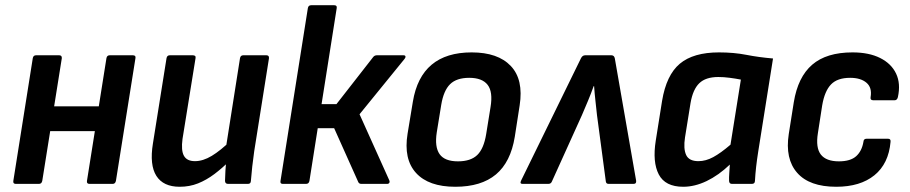

<svg xmlns="http://www.w3.org/2000/svg" viewBox="-20 -703 3477 734"><path d="M322.3 0Q310.5 0 312.5 -11.8L386.9 -480.5Q388.9 -491.7 399.4 -491.7H487.7Q500.2 -491.7 497.8 -480.5L423.2 -11.8Q420.8 0 410.7 0ZM40.4 0Q29 0 31 -11.8L105.3 -480.5Q107.3 -491.7 117.8 -491.7H206.2Q217 -491.7 216.3 -480.5L141.6 -11.8Q139.3 0 128.8 0ZM158.5 -201.7 173.1 -296.5H377.8L363.5 -201.7Z M666.8 11Q604.3 11 577.8 -30.6Q551.3 -72.3 564.6 -154.4L616.6 -480.5Q618.6 -491.7 629.1 -491.7H716.8Q729.9 -491.7 727.5 -480.5L677.7 -171.7Q671.8 -128 683.1 -107.5Q694.5 -86.9 725.4 -86.9Q756.1 -86.9 789.7 -107.2Q823.3 -127.5 864.4 -167.4L858.6 -89Q829.6 -60.2 799.5 -37.5Q769.4 -14.9 737 -1.9Q704.6 11 666.8 11ZM852 0Q840.9 0 840.2 -11.1Q840.5 -29.7 841.8 -50.6Q843.1 -71.6 845.8 -92.2L843.3 -136.2L897.5 -480.5Q899.5 -491.7 910 -491.7H998.4Q1009.5 -491.7 1008.2 -479.9L951.8 -124.6Q947.5 -94.8 944.3 -66Q941.1 -37.1 939.1 -11.1Q938.7 0 927.7 0Z M1522.1 -491.7Q1528.9 -491.7 1530 -487.6Q1531.1 -483.6 1526.8 -478.1L1354.5 -266.2L1468.3 -13.5Q1470.7 -8.4 1468.3 -4.2Q1466 0 1459.9 0H1361.7Q1352.6 0 1349.6 -7.1L1257.4 -213H1194.7L1162.9 -11.1Q1160.5 0 1150 0H1061.1Q1050.3 0 1052.3 -11.1L1156.9 -671.9Q1158.9 -683 1169.4 -683H1257.8Q1269.2 -683 1267.2 -671.9L1209.3 -304.9H1266.2L1406.4 -484.6Q1411.8 -491.7 1420.9 -491.7Z M1720.5 11Q1618.6 11 1570.5 -41.8Q1522.3 -94.7 1538.1 -191.8L1558.3 -314.1Q1589.3 -502.7 1783.1 -502.7Q1883.5 -502.7 1932.7 -450.8Q1982 -398.9 1966.6 -300.1L1948 -180.2Q1932.3 -83.3 1875.9 -36.1Q1819.5 11 1720.5 11ZM1730.7 -86.2Q1779.4 -86.2 1804.5 -110.4Q1829.5 -134.6 1838.5 -189.7L1855.3 -293.8Q1864.9 -351.8 1844.2 -378.6Q1823.5 -405.5 1773.7 -405.5Q1725.4 -405.5 1700.6 -381.1Q1675.8 -356.7 1666.8 -302.2L1649.7 -196.9Q1641.1 -141.5 1660.5 -113.8Q1680 -86.2 1730.7 -86.2Z M1977.6 0Q1965.9 0 1972.2 -12.8L2200.7 -479.7Q2206.3 -491.7 2217.1 -491.7H2317.3Q2328.1 -491.7 2330.4 -479.7L2411.8 -12.8Q2413.8 0 2401.7 0H2306.8Q2297.4 0 2296.1 -8.8L2262.3 -262.5Q2259.4 -290.7 2256.3 -317.7Q2253.2 -344.7 2251.2 -373.6H2249.5Q2239.2 -344.7 2228 -317.9Q2216.7 -291 2204.7 -262.9L2089.7 -8.8Q2086.1 0 2076.2 0Z M2591.9 11Q2523 11 2498.4 -36.2Q2473.9 -83.3 2486.9 -165.3L2511 -317Q2527.3 -416.1 2578.9 -459.4Q2630.6 -502.7 2728.6 -502.7Q2785.8 -502.7 2833.5 -493.3Q2881.1 -484 2935.2 -479.4L2878.8 -124.6Q2873.8 -92.9 2870.6 -65Q2867.5 -37.1 2866.1 -11.1Q2865.7 0 2854 0H2778.3Q2767.9 0 2767.2 -11.1Q2766.8 -25.4 2768 -41.6Q2769.1 -57.9 2770.1 -73.8Q2726.9 -32.6 2681.4 -10.8Q2635.9 11 2591.9 11ZM2650 -86.9Q2678 -86.9 2706.5 -102.3Q2735.1 -117.7 2772.6 -149.9L2812.3 -398.7Q2792.3 -402.7 2769.5 -405.6Q2746.7 -408.6 2726.1 -408.6Q2677.9 -408.6 2653.4 -384.9Q2628.8 -361.2 2619.9 -309.2L2598.7 -177.5Q2592.1 -134.5 2603 -110.7Q2613.9 -86.9 2650 -86.9Z M3176.9 11Q3074.3 11 3027.5 -42.4Q2980.7 -95.7 2995.4 -190.7L3014.6 -312.2Q3030.3 -408.5 3084.9 -455.6Q3139.5 -502.7 3239.1 -502.7Q3302 -502.7 3344.7 -481.3Q3387.5 -459.9 3405.7 -421.6Q3423.9 -383.3 3412.5 -331.5Q3409.5 -319.7 3400.1 -319.7H3318.3Q3306.2 -319.7 3308.2 -331.5Q3314.5 -367.8 3292.6 -386.6Q3270.6 -405.5 3230.1 -405.5Q3181.1 -405.5 3156.8 -380.1Q3132.5 -354.8 3123.2 -300.3L3106.7 -193.7Q3097.8 -138.3 3118 -112.2Q3138.3 -86.2 3187 -86.2Q3231.1 -86.2 3253 -105.8Q3274.9 -125.5 3280.8 -160.8Q3281.6 -172.6 3292.6 -172.6H3375Q3385.9 -172.6 3384.5 -160.8Q3377.2 -77.2 3322.9 -33.1Q3268.6 11 3176.9 11Z"/></svg>

Font: Sofia Sans Semi Condensed
Style: Italic
Weight: 400
Italic angle: -9°
Designer: Botio Nikoltchev, Ani Petrova
Foundry: lettersoup
Version: Version 4.101